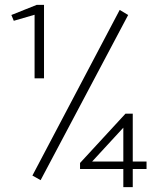

<svg xmlns="http://www.w3.org/2000/svg" viewBox="-20 -704 640 794"><path d="M123 -380V-643L37 -618L27 -642L132 -684H162V-380ZM148 41 114 22 475 -663 510 -642ZM490 70V-5H311V-30L499 -234H529V-36H586V-5H529V70ZM361 -36H490V-176Z"/></svg>

Font: Inconsolata Expanded Light
Style: Regular
Weight: 300
Width: 7
Monospace: yes
Designer: Raph Levien, Cyreal, Brenton Simpson
Foundry: Raph Levien, Cyreal, Google
Version: Version 3.001; ttfautohint (v1.8.2.53-6de2)